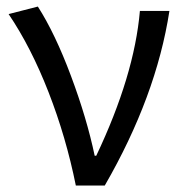

<svg xmlns="http://www.w3.org/2000/svg" viewBox="-20 -577 567 597"><path d="M305.7 0H215.8Q185.5 -150.4 130.9 -290.5Q76.2 -430.7 6.8 -533.2L97.7 -556.6Q151.4 -472.7 200.7 -340.8Q250 -209 274.4 -92.8H279.3Q397.5 -341.8 415 -543H506.8Q465.8 -277.3 305.7 0Z"/></svg>

Font: Nasu
Style: Regular
Weight: 400
Designer: Ryoko NISHIZUKA (kana &amp; ideographs); Paul D. Hunt (Latin, Greek &amp; Cyrillic); Wenlong ZHANG (bopomofo); Sandoll C
Version: Version 2014.1215